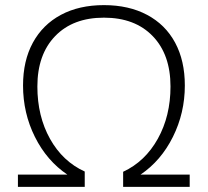

<svg xmlns="http://www.w3.org/2000/svg" viewBox="-20 -730 812 750"><path d="M50 -48H243Q163 -102 116.5 -195Q70 -288 70 -396Q70 -493 108.5 -563.5Q147 -634 218 -672Q289 -710 386 -710Q483 -710 554.5 -672Q626 -634 664 -563.5Q702 -493 702 -396Q702 -289 655.5 -195.5Q609 -102 529 -48H721V0H461V-59Q547 -99 596.5 -188Q646 -277 646 -392Q646 -517 576.5 -589Q507 -661 386 -661Q265 -661 195.5 -589Q126 -517 126 -392Q126 -276 175.5 -187.5Q225 -99 311 -60V0H50Z"/></svg>

Font: Sarabun ExtraLight
Style: Regular
Weight: 275
Designer: Suppakit Chalermlarp | Katatrad Co.,Ltd.
Foundry: Cadson Demak Co.,Ltd.
Version: Version 1.000; ttfautohint (v1.6)